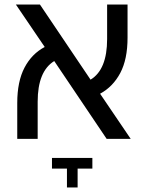

<svg xmlns="http://www.w3.org/2000/svg" viewBox="-20 -612 646 846"><path d="M56 0V-158Q56 -253 88 -314Q120 -375 177 -405L50 -592H156L379 -261Q452 -305 452 -440V-592H542V-446Q542 -351 510 -290.5Q478 -230 421 -199L556 0H450L219 -343Q146 -298 146 -164V0ZM275 214V131H209V84H387V131H322V214Z"/></svg>

Font: Go Noto Kurrent-Regular
Style: Regular
Weight: 400
Designer: Monotype Design Team
Foundry: Monotype Imaging Inc.
Version: Version 2.012; ttfautohint (v1.8.4.7-5d5b)